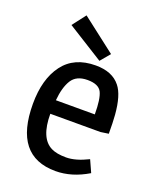

<svg xmlns="http://www.w3.org/2000/svg" viewBox="-141 -835 764 932"><g transform="rotate(20 240.5 -369.0)"><path d="M269 -537Q355 -537 396 -485Q430 -443 438 -344Q441 -305 441 -247L400 -241H141Q141 -115 208 -82Q236 -68 285 -68Q334 -68 398 -100L426 -38Q343 12 259 12Q45 12 45 -258Q45 -386 101.5 -461.5Q158 -537 269 -537ZM144 -312H345Q345 -392 329 -424.5Q313 -457 255.5 -457Q198 -457 174 -418.5Q150 -380 144 -312ZM90 -681 143 -750 319 -614 277 -564Z"/></g></svg>

Font: Magra
Style: Regular
Weight: 400
Designer: Viviana Monsalve
Foundry: Viviana Monsalve
Version: Version 1.001